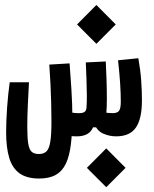

<svg xmlns="http://www.w3.org/2000/svg" viewBox="-20 -551 626 780"><path d="M139.2 174.3Q88.9 174.3 59.3 153.1Q29.8 131.8 17.3 89.8Q4.9 47.9 4.9 -14.2Q4.9 -60.5 9 -116.5Q13.2 -172.4 19.5 -216.8H97.7Q95.2 -170.9 93 -123.3Q90.8 -75.7 90.8 -34.7Q90.8 8.8 94.7 32.7Q98.6 56.6 108.9 65.7Q119.1 74.7 138.2 74.7Q157.7 74.7 168.7 64Q179.7 53.2 184.3 25.1Q189 -2.9 189 -55.2Q189 -92.3 188 -131.1Q187 -169.9 185.1 -209.7Q183.1 -249.5 180.2 -288.6L262.7 -293.5Q266.6 -244.6 270.3 -184.8Q273.9 -125 273.9 -81.5Q273.9 -14.2 268.1 34.4Q262.2 83 247.6 113.8Q232.9 144.5 206.5 159.4Q180.2 174.3 139.2 174.3ZM293.5 2.9Q275.4 2.9 265.1 1.5Q254.9 0 238.8 -2L251 -97.2Q270.5 -93.8 279.8 -92.5Q289.1 -91.3 300.3 -91.3Q317.4 -91.3 324.2 -96.9Q331.1 -102.5 331.5 -115.2Q333 -134.8 332.8 -164.6Q332.5 -194.3 331.3 -229Q330.1 -263.7 328.6 -297.4L409.7 -301.3Q411.6 -267.1 412.8 -227.1Q414.1 -187 414.1 -149.7Q414.1 -112.3 411.6 -86.9Q409.7 -65.9 404.8 -55.4Q399.9 -44.9 391.6 -33.7H357.9Q350.1 -14.6 333.3 -5.9Q316.4 2.9 293.5 2.9ZM451.7 2.9Q424.3 2.9 398.7 -8.5Q373 -20 360.8 -53.2L375 -104Q389.6 -99.1 403.6 -95.2Q417.5 -91.3 437.5 -91.3Q456.5 -91.3 463.6 -100.8Q470.7 -110.4 470.7 -137.7Q470.7 -172.4 468 -213.4Q465.3 -254.4 459.5 -306.2L542 -314.5Q550.8 -265.1 553.7 -222.9Q556.6 -180.7 556.6 -142.6Q556.6 -68.8 532.2 -33Q507.8 2.9 451.7 2.9ZM371.6 -373 293 -451.7 371.6 -530.8 450.2 -451.7ZM411.6 209.5 333 130.9 411.6 51.8 490.2 130.9Z"/></svg>

Font: Cascadia Code
Style: Regular
Weight: 400
Designer: Aaron Bell
Foundry: Saja Typeworks
Version: Version 2404.023